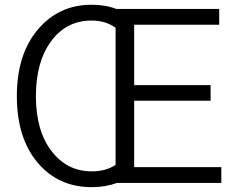

<svg xmlns="http://www.w3.org/2000/svg" viewBox="-20 -769 989 807"><path d="M50.8 -365.2Q50.8 -540 138.7 -644.5Q226.6 -749 365.2 -749Q423.8 -749 468.8 -731.4H901.4V-665H543.9V-411.1H865.2V-345.7H543.9V-66.4H910.2V0H470.7Q423.8 17.6 365.2 17.6Q224.6 17.6 137.7 -85.9Q50.8 -189.5 50.8 -365.2ZM130.9 -365.2Q130.9 -219.7 196.3 -134.3Q261.7 -48.8 365.2 -48.8Q425.8 -48.8 465.8 -76.2V-652.3Q423.8 -682.6 365.2 -682.6Q258.8 -682.6 194.8 -595.7Q130.9 -508.8 130.9 -365.2Z"/></svg>

Font: Batunionen A1
Style: Regular
Weight: 400
Designer: HanYang I&C Co.,Ltd.
Foundry: HanYang I&C Co.,Ltd.
Version: Version 2.50; ttfautohint (v1.6)